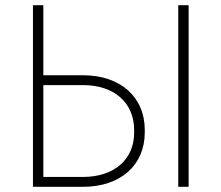

<svg xmlns="http://www.w3.org/2000/svg" viewBox="-20 -720 853 740"><path d="M107 0H300C444 0 538 -83 538 -210V-219C538 -347 443 -430 300 -430H147V-700H107ZM667 0H707V-700H667ZM147 -38V-392H300C420 -392 497 -324 497 -219V-209C497 -105 420 -38 299 -38Z"/></svg>

Font: Fixel Text ExtraLight
Style: Regular
Weight: 200
Width: 4
Designer: AlfaBravo + MacPaw
Foundry: Kyrylo Tkachov, Marchela Mozhyna, Serhii Makarenko, Maria Weinstein, Zakhar Kryvoshyya
Version: Version 1.211